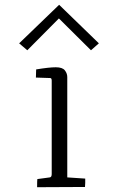

<svg xmlns="http://www.w3.org/2000/svg" viewBox="-20 -781 484 802"><path d="M261 -459V-40L336 -35Q336 -34 336 -17L335 0L135 1Q135 -28 136 -33L188 -40Q196 -41 196 -54V-444Q196 -455 190 -455L130 -457L131 -491Q185 -500 213 -500Q241 -500 251 -487Q261 -474 261 -459ZM60 -600 227 -761Q385 -607 393 -600L360 -571L226 -704L94 -571Z"/></svg>

Font: Antic Slab
Style: Regular
Weight: 400
Designer: Santiago Orozco
Foundry: Santiago Orozco
Version: Version 001.002